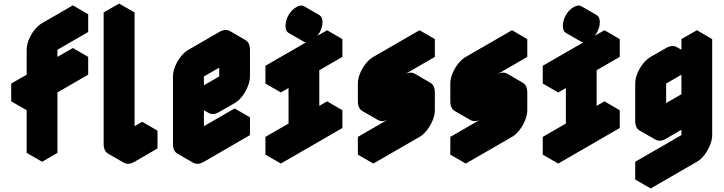

<svg xmlns="http://www.w3.org/2000/svg" viewBox="-20 -870 4070 1080"><path d="M217 -300 130 -250V-350L217 -400V-540Q217 -567 229 -596.5Q241 -626 260.5 -651.5Q280 -677 303 -690L476 -790V-690L303 -590V-350Q303 -377 315 -406.5Q327 -436 347 -461.5Q367 -487 390 -500L476 -550V-450L303 -350V-10L217 40ZM217 -300V40L130 -10V-350ZM476 -550 390 -500Q367 -487 347 -461.5Q327 -436 315 -406.5Q303 -377 303 -350L217 -400Q217 -427 229 -456.5Q241 -486 260.5 -511.5Q280 -537 303 -550L390 -600ZM476 -790 303 -690Q280 -677 260.5 -651.5Q241 -626 229 -596.5Q217 -567 217 -540V-400L130 -450V-590Q130 -617 142 -646.5Q154 -676 174 -701.5Q194 -727 217 -740L390 -840ZM217 -400 130 -350 43 -400 130 -450ZM130 -350V-250L43 -300V-400Z M737 -60 866 -135V-35L737 40Q702 60 676 45Q650 30 650 -10V-750L737 -800ZM737 -800 650 -750 563 -800 650 -850ZM866 -135 737 -60 650 -110 780 -185ZM650 -750V-10Q650 30 676 45L589 -5Q563 -20 563 -60V-800Z M1127 -540 1300 -640Q1334 -660 1360 -645Q1386 -630 1386 -590V-440Q1386 -414 1374 -384Q1362 -354 1342.5 -328.5Q1323 -303 1300 -290L1213 -240Q1179 -220 1153 -235Q1127 -250 1127 -290V-60L1386 -210V-110L1127 40Q1092 60 1066 45Q1040 30 1040 -10V-390Q1040 -417 1052 -446.5Q1064 -476 1084 -501.5Q1104 -527 1127 -540ZM1300 -540 1127 -440V-290L1300 -390ZM1386 -210 1127 -60 1040 -110 1300 -260ZM1300 -540V-390L1213 -440V-590ZM1127 -290Q1127 -250 1153 -235L1066 -285Q1040 -300 1040 -340ZM1300 -390 1127 -290 1040 -340 1213 -440ZM1360 -645Q1334 -660 1300 -640L1127 -540Q1104 -527 1084 -501.5Q1064 -476 1052 -446.5Q1040 -417 1040 -390V-10Q1040 30 1066 45L979 -5Q953 -20 953 -60V-440Q953 -467 965 -496.5Q977 -526 997 -551.5Q1017 -577 1040 -590L1213 -690Q1248 -710 1274 -695Z M1690 -125V-425L1560 -350V-450L1906 -650V-550L1776 -475V-175L1906 -250V-150L1560 50V-50ZM1733 -640Q1707 -625 1689.5 -635Q1672 -645 1672 -675Q1672 -705 1689.5 -735Q1707 -765 1733 -780Q1759 -795 1776.5 -785Q1794 -775 1794 -745Q1794 -715 1776.5 -685Q1759 -655 1733 -640ZM1690 -125 1560 -50 1473 -100 1603 -175ZM1560 -50V50L1473 0V-100ZM1906 -250 1776 -175 1690 -225 1820 -300ZM1690 -425V-125L1603 -175V-475ZM1906 -650 1560 -450 1473 -500 1820 -700ZM1560 -450V-350L1473 -400V-500ZM1777 -785Q1759 -795 1733 -780Q1707 -765 1689.5 -735Q1672 -705 1672 -675Q1672 -645 1690 -635L1603 -685Q1586 -695 1586 -725Q1586 -755 1603 -785Q1620 -815 1647 -830Q1673 -845 1690 -835Z M2167 -200Q2132 -180 2106 -195Q2080 -210 2080 -250V-350Q2080 -377 2092 -406.5Q2104 -436 2124 -461.5Q2144 -487 2167 -500L2426 -650V-550L2167 -400V-300L2340 -400Q2374 -420 2400 -405Q2426 -390 2426 -350V-250Q2426 -224 2414 -194Q2402 -164 2382.5 -138.5Q2363 -113 2340 -100L2080 50V-50L2340 -200V-300ZM2340 -300V-200L2253 -250V-350ZM2340 -200 2080 -50 1993 -100 2253 -250ZM2080 -50V50L1993 0V-100ZM2400 -405Q2374 -420 2340 -400L2167 -300L2080 -350L2253 -450Q2288 -470 2314 -455ZM2426 -650 2167 -500Q2144 -487 2124 -461.5Q2104 -436 2092 -406.5Q2080 -377 2080 -350V-250Q2080 -210 2106 -195L2019 -245Q1993 -260 1993 -300V-400Q1993 -427 2005 -456.5Q2017 -486 2037 -511.5Q2057 -537 2080 -550L2340 -700Z M2687 -200Q2652 -180 2626 -195Q2600 -210 2600 -250V-350Q2600 -377 2612 -406.5Q2624 -436 2644 -461.5Q2664 -487 2687 -500L2946 -650V-550L2687 -400V-300L2860 -400Q2894 -420 2920 -405Q2946 -390 2946 -350V-250Q2946 -224 2934 -194Q2922 -164 2902.5 -138.5Q2883 -113 2860 -100L2600 50V-50L2860 -200V-300ZM2860 -300V-200L2773 -250V-350ZM2860 -200 2600 -50 2513 -100 2773 -250ZM2600 -50V50L2513 0V-100ZM2920 -405Q2894 -420 2860 -400L2687 -300L2600 -350L2773 -450Q2808 -470 2834 -455ZM2946 -650 2687 -500Q2664 -487 2644 -461.5Q2624 -436 2612 -406.5Q2600 -377 2600 -350V-250Q2600 -210 2626 -195L2539 -245Q2513 -260 2513 -300V-400Q2513 -427 2525 -456.5Q2537 -486 2557 -511.5Q2577 -537 2600 -550L2860 -700Z M3250 -125V-425L3120 -350V-450L3466 -650V-550L3336 -475V-175L3466 -250V-150L3120 50V-50ZM3293 -640Q3267 -625 3249.5 -635Q3232 -645 3232 -675Q3232 -705 3249.5 -735Q3267 -765 3293 -780Q3319 -795 3336.5 -785Q3354 -775 3354 -745Q3354 -715 3336.5 -685Q3319 -655 3293 -640ZM3250 -125 3120 -50 3033 -100 3163 -175ZM3120 -50V50L3033 0V-100ZM3466 -250 3336 -175 3250 -225 3380 -300ZM3250 -425V-125L3163 -175V-475ZM3466 -650 3120 -450 3033 -500 3380 -700ZM3120 -450V-350L3033 -400V-500ZM3337 -785Q3319 -795 3293 -780Q3267 -765 3249.5 -735Q3232 -705 3232 -675Q3232 -645 3250 -635L3163 -685Q3146 -695 3146 -725Q3146 -755 3163 -785Q3180 -815 3207 -830Q3233 -845 3250 -835Z M3727 -90Q3692 -70 3666 -85Q3640 -100 3640 -140V-350Q3640 -377 3652 -406.5Q3664 -436 3684 -461.5Q3704 -487 3727 -500L3813 -550Q3848 -570 3874 -555Q3900 -540 3900 -500V-600L3986 -650V-110Q3986 -84 3974 -54Q3962 -24 3942.5 1.5Q3923 27 3900 40L3640 190V90L3900 -60V-290Q3900 -264 3888 -234Q3876 -204 3856 -178.5Q3836 -153 3813 -140ZM3727 -190 3900 -290V-500L3727 -400ZM3900 -290V-60L3813 -110V-340ZM3900 -60 3640 90 3553 40 3813 -110ZM3640 90V190L3553 140V40ZM3986 -650 3900 -600 3813 -650 3900 -700ZM3900 -600V-500L3813 -550V-650ZM3900 -500V-290L3813 -340V-550ZM3900 -290 3727 -190 3640 -240 3813 -340ZM3874 -555Q3848 -570 3813 -550L3727 -500Q3704 -487 3684 -461.5Q3664 -436 3652 -406.5Q3640 -377 3640 -350V-140Q3640 -100 3666 -85L3579 -135Q3553 -150 3553 -190V-400Q3553 -427 3565 -456.5Q3577 -486 3597 -511.5Q3617 -537 3640 -550L3727 -600Q3761 -620 3787 -605Z"/></svg>

Font: Nabla
Style: Regular
Weight: 400
Designer: Arthur Reinders Folmer
Foundry: Typearture
Version: Version 1.002